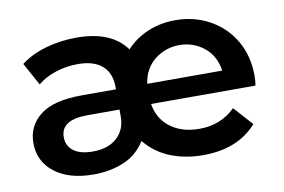

<svg xmlns="http://www.w3.org/2000/svg" viewBox="-60 -596 1037 701"><g transform="rotate(-10 458.5 -245.5)"><path d="M873 -211H486Q495 -155 537.5 -123Q580 -91 645 -91Q724 -91 778 -144L841 -74Q806 -34 756 -14Q706 6 642 6Q575 6 520.5 -16Q466 -38 428 -84Q398 -36 347.5 -15Q297 6 236 6Q144 6 91 -35.5Q38 -77 38 -145Q38 -208 87.5 -247Q137 -286 242 -286H369V-294Q369 -346 338 -373.5Q307 -401 247 -401Q205 -401 165 -388Q125 -375 98 -352L52 -436Q91 -466 145.5 -481.5Q200 -497 259 -497Q389 -497 443 -421Q476 -457 523 -477Q570 -497 626 -497Q696 -497 753.5 -465Q811 -433 843.5 -376.5Q876 -320 876 -247Q876 -226 873 -211ZM485 -286H763Q755 -342 715.5 -373.5Q676 -405 624.5 -405Q573 -405 533 -373.5Q493 -342 485 -286ZM369 -185V-211H250Q151 -211 151 -147Q151 -114 176 -95.5Q201 -77 247 -77Q304 -77 336.5 -106.5Q369 -136 369 -185Z"/></g></svg>

Font: Montserrat Ace
Style: Bold
Weight: 600
Designer: Julieta Ulanovsky
Foundry: Julieta Ulanovsky
Version: Version 1